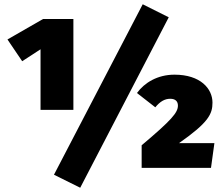

<svg xmlns="http://www.w3.org/2000/svg" viewBox="-20 -787 1044 900"><path d="M649 -767 233 32 356 93 771 -706ZM324 -698H182L15 -602L84 -500L170 -556V-272H324ZM798 -437C718 -437 657 -399 622 -351L708 -284C730 -311 752 -324 778 -324C802 -324 814 -312 814 -292C814 -259 784 -224 644 -106V0H969L985 -116H819C958 -213 976 -253 976 -306C976 -371 920 -437 798 -437Z"/></svg>

Font: Fira Sans Ultra
Style: Regular
Weight: 950
Designer: Carrois Corporate & Edenspiekermann AG
Foundry: Carrois Corporate GbR & Edenspiekermann AG
Version: Version 4.203;PS 004.203;hotconv 1.0.88;makeotf.lib2.5.64775